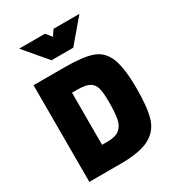

<svg xmlns="http://www.w3.org/2000/svg" viewBox="-211 -1031 1056 1156"><g transform="rotate(-30 316.5 -453.0)"><path d="M67 0ZM595 -343Q595 -213 573.5 -142Q552 -71 485.5 -35.5Q419 0 284 0H67V-672H284Q412 -672 475.5 -649Q539 -626 567 -556.5Q595 -487 595 -343ZM410 -361Q410 -423 401 -455.5Q392 -488 365 -502.5Q338 -517 283 -517H245V-155H283Q340 -155 367 -177.5Q394 -200 402 -242Q410 -284 410 -361ZM102 -906H282L314 -866L341 -906H521L387 -748H236Z"/></g></svg>

Font: Cairo Black
Style: Regular
Weight: 900
Designer: Mohamed Gaber, the designers of Titillium
Foundry: Kief Type Foundry
Version: Version 2.009; ttfautohint (v1.5.33-1714) -l 8 -r 50 -G 200 